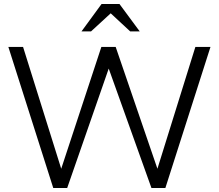

<svg xmlns="http://www.w3.org/2000/svg" viewBox="-20 -946 1104 966"><path d="M22 -710H96L288 -97L490 -710H562L772 -97L963 -710H1039L812 0H742L527 -601L318 0H248ZM491 -926H581L683 -788H635L537 -879L438 -788H390Z"/></svg>

Font: Rising Sun Light
Style: Regular
Weight: 300
Designer: Matt McInerney, Pablo Impallari, Rodrigo Fuenzalida (Raleway font), Stephen Hutchings (Greek), Cristiano Sobral (main ch
Foundry: The Rising Sun Project Authors
Version: Version 4.327; ttfautohint (v1.8.4.7-5d5b-dirty)